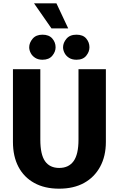

<svg xmlns="http://www.w3.org/2000/svg" viewBox="-20 -1117 715 1157"><path d="M223 -700V-275Q223 -186 251.5 -145.5Q280 -105 337 -105Q394 -105 423.5 -146Q453 -187 453 -275V-700H618V-262Q618 -176 583.5 -112.5Q549 -49 486.5 -14.5Q424 20 336 20Q249 20 186.5 -14.5Q124 -49 91 -112Q58 -175 58 -262V-700ZM156 -832Q156 -859 176.5 -883.5Q197 -908 236 -908Q275 -908 295 -885Q315 -862 315 -832Q315 -805 295 -781Q275 -757 236 -757Q210 -757 192 -768.5Q174 -780 165 -797.5Q156 -815 156 -832ZM360 -832Q360 -859 380.5 -883.5Q401 -908 441 -908Q480 -908 499.5 -885Q519 -862 519 -832Q519 -805 499.5 -781Q480 -757 441 -757Q414 -757 396 -768.5Q378 -780 369 -797.5Q360 -815 360 -832ZM185 -1097H320L391 -946H290Z"/></svg>

Font: Moderustic
Style: Bold
Weight: 700
Designer: Tural Alisoy
Foundry: TAFT Foundry
Version: Version 2.120